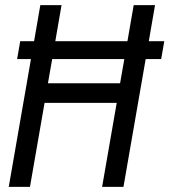

<svg xmlns="http://www.w3.org/2000/svg" viewBox="-20 -731 663 751"><path d="M562 -569.8H622.6L610.4 -500H549.8L462.9 0H379.4L436.5 -328.6H154.3L97.2 0H14.2L101.1 -500H46.9L59.1 -569.8H113.3L137.7 -710.9H220.7L196.3 -569.8H478.5L502.9 -710.9H586.4ZM449.7 -405.3 466.3 -500H184.1L167.5 -405.3Z"/></svg>

Font: Roboto Mono
Style: Italic
Weight: 400
Designer: Google
Version: Version 2.000985; 2015; ttfautohint (v1.3)